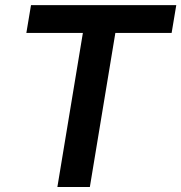

<svg xmlns="http://www.w3.org/2000/svg" viewBox="-20 -748 725 768"><path d="M85.4 -616.2 104 -727.5H685.1L666.5 -616.2H441.4L339.4 0H209.5L311.5 -616.2Z"/></svg>

Font: Inter 28pt SemiBold
Style: Italic
Weight: 600
Italic angle: -9.3988°
Designer: Rasmus Andersson
Foundry: rsms
Version: Version 4.001;git-66647c0bb